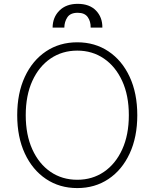

<svg xmlns="http://www.w3.org/2000/svg" viewBox="-20 -954 792 984"><path d="M683.6 -363.6Q683.6 -251.4 644.5 -167.3Q605.5 -83.1 536 -36.6Q466.6 9.9 376.1 9.9Q285.2 9.9 215.7 -36.8Q146.3 -83.5 107.2 -167.4Q68.2 -251.4 68.2 -363.6Q68.2 -476.2 107.2 -560.2Q146.3 -644.2 215.7 -690.7Q285.2 -737.2 376.1 -737.2Q466.6 -737.2 536 -690.7Q605.5 -644.2 644.5 -560.2Q683.6 -476.2 683.6 -363.6ZM640.3 -363.6Q640.3 -464.8 606.2 -539.1Q572.1 -613.3 512.6 -653.9Q453.1 -694.6 376.1 -694.6Q299 -694.6 239.3 -654.1Q179.7 -613.6 145.8 -539.4Q111.9 -465.2 111.9 -363.6Q111.9 -263.1 145.6 -188.7Q179.3 -114.3 238.8 -73.5Q298.3 -32.7 376.1 -32.7Q453.1 -32.7 512.8 -73.3Q572.4 -114 606.4 -188.4Q640.3 -262.8 640.3 -363.6ZM249.6 -812.5Q250 -865.4 284.6 -899.9Q319.2 -934.3 378.2 -934.3Q438.6 -934.3 471.9 -899.9Q505.3 -865.4 504.6 -812.5H444.6Q445.3 -844.1 429.7 -866.3Q414.1 -888.5 378.2 -888.5Q340.6 -888.5 325.3 -865.4Q310 -842.3 309.7 -812.5Z"/></svg>

Font: Inter UI Extra Light
Style: Regular
Weight: 200
Designer: Rasmus Andersson
Foundry: rsms
Version: 3.2;8d6f07862